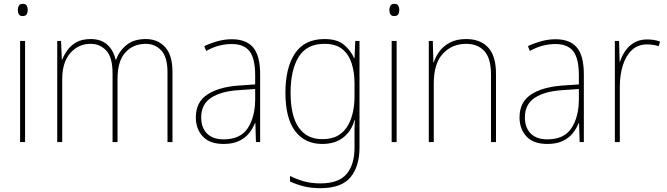

<svg xmlns="http://www.w3.org/2000/svg" viewBox="-20 -742 3482 1003"><path d="M99 -722Q115 -722 120 -712Q125 -702 125 -690Q125 -677 119.5 -667.5Q114 -658 98 -658Q84 -658 78.5 -667.5Q73 -677 73 -690Q73 -702 78.5 -712Q84 -722 99 -722ZM111 -528V0H85V-528Z M742 -538Q804 -538 842.5 -496Q881 -454 881 -366V0H855V-364Q855 -444 822.5 -478.5Q790 -513 742 -513Q676 -513 635 -468Q594 -423 594 -331V0H568V-358Q568 -443 535 -478Q502 -513 454 -513Q389 -513 347 -464.5Q305 -416 305 -329V0H279V-528H299L303 -431H305Q314 -454 331.5 -479Q349 -504 378.5 -521Q408 -538 454 -538Q508 -538 540.5 -508.5Q573 -479 584 -430H586Q604 -477 641.5 -507.5Q679 -538 742 -538Z M1191 -537Q1266 -537 1302.5 -494Q1339 -451 1339 -353V0H1317L1314 -99H1312Q1301 -71 1281 -46Q1261 -21 1228.5 -5.5Q1196 10 1148 10Q1075 10 1039 -29.5Q1003 -69 1003 -129Q1003 -208 1062 -247.5Q1121 -287 1225 -295L1313 -301V-347Q1313 -437 1283.5 -474.5Q1254 -512 1191 -512Q1159 -512 1126.5 -504Q1094 -496 1057 -476L1047 -501Q1081 -517 1117.5 -527Q1154 -537 1191 -537ZM1226 -271Q1134 -265 1082.5 -231Q1031 -197 1031 -129Q1031 -75 1061.5 -44.5Q1092 -14 1148 -14Q1235 -14 1273.5 -71.5Q1312 -129 1313 -220V-277Z M1675 -538Q1741 -538 1776.5 -508.5Q1812 -479 1830 -438H1832L1836 -528H1858V29Q1858 127 1811 184Q1764 241 1654 241Q1604 241 1565.5 231Q1527 221 1495 206V177Q1528 194 1567 205Q1606 216 1654 216Q1749 216 1790.5 167Q1832 118 1832 29V-15Q1832 -42 1832 -63.5Q1832 -85 1834 -115H1832Q1816 -57 1773 -23.5Q1730 10 1663 10Q1573 10 1522 -57Q1471 -124 1471 -258Q1471 -388 1521 -463Q1571 -538 1675 -538ZM1675 -513Q1582 -513 1540 -444.5Q1498 -376 1498 -258Q1498 -137 1540.5 -76Q1583 -15 1663 -15Q1714 -15 1746.5 -34.5Q1779 -54 1797.5 -86.5Q1816 -119 1824 -158.5Q1832 -198 1832 -237V-307Q1832 -364 1817 -411Q1802 -458 1768 -485.5Q1734 -513 1675 -513Z M2040 -722Q2056 -722 2061 -712Q2066 -702 2066 -690Q2066 -677 2060.5 -667.5Q2055 -658 2039 -658Q2025 -658 2019.5 -667.5Q2014 -677 2014 -690Q2014 -702 2019.5 -712Q2025 -722 2040 -722ZM2052 -528V0H2026V-528Z M2415 -538Q2489 -538 2530 -494Q2571 -450 2571 -357V0H2545V-352Q2545 -437 2510.5 -475Q2476 -513 2415 -513Q2342 -513 2294 -462Q2246 -411 2246 -305V0H2220V-528H2241L2244 -416H2246Q2255 -446 2276 -474Q2297 -502 2331 -520Q2365 -538 2415 -538Z M2882 -537Q2957 -537 2993.5 -494Q3030 -451 3030 -353V0H3008L3005 -99H3003Q2992 -71 2972 -46Q2952 -21 2919.5 -5.5Q2887 10 2839 10Q2766 10 2730 -29.5Q2694 -69 2694 -129Q2694 -208 2753 -247.5Q2812 -287 2916 -295L3004 -301V-347Q3004 -437 2974.5 -474.5Q2945 -512 2882 -512Q2850 -512 2817.5 -504Q2785 -496 2748 -476L2738 -501Q2772 -517 2808.5 -527Q2845 -537 2882 -537ZM2917 -271Q2825 -265 2773.5 -231Q2722 -197 2722 -129Q2722 -75 2752.5 -44.5Q2783 -14 2839 -14Q2926 -14 2964.5 -71.5Q3003 -129 3004 -220V-277Z M3360 -536Q3398 -536 3428 -525L3421 -501Q3407 -505 3392.5 -507.5Q3378 -510 3360 -510Q3312 -510 3280.5 -480Q3249 -450 3233.5 -400Q3218 -350 3218 -290V0H3192V-528H3214L3217 -420H3219Q3228 -449 3246 -475.5Q3264 -502 3292.5 -519Q3321 -536 3360 -536Z"/></svg>

Font: Noto Sans Telugu SemiCondensed Thin
Style: Regular
Weight: 100
Width: 4
Designer: Jelle Bosma - Monotype Design Team
Foundry: Monotype Imaging Inc.
Version: Version 2.005; ttfautohint (v1.8.4.7-5d5b)